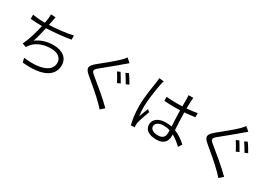

<svg xmlns="http://www.w3.org/2000/svg" viewBox="25 -1770 3949 2800"><g transform="rotate(30 2000.0 -369.5)"><path d="M114 -651 115 -581C172 -576 235 -572 301 -572H309C285 -459 244 -313 193 -212L259 -188C269 -206 278 -220 291 -235C358 -315 470 -355 590 -355C710 -355 773 -296 773 -219C773 -52 548 -10 315 -41L333 29C633 61 846 -15 846 -221C846 -336 756 -416 597 -416C490 -416 398 -390 310 -326C332 -385 357 -486 376 -574C504 -579 664 -595 783 -616L782 -685C660 -657 510 -642 389 -637L401 -700C405 -725 411 -755 418 -781L338 -785C339 -758 338 -735 334 -705L322 -635H300C240 -635 165 -643 114 -651Z M1636 -567 1588 -546C1614 -507 1652 -439 1673 -399L1723 -421C1702 -458 1661 -530 1636 -567ZM1752 -612 1704 -590C1731 -552 1768 -489 1792 -447L1841 -469C1819 -509 1778 -578 1752 -612ZM1686 -741 1619 -800C1608 -782 1584 -755 1566 -736C1498 -667 1344 -546 1268 -483C1180 -408 1168 -367 1262 -289C1356 -212 1508 -82 1580 -8C1604 16 1626 39 1646 61L1709 4C1602 -104 1428 -246 1334 -322C1267 -377 1268 -393 1330 -446C1405 -509 1551 -624 1620 -686C1636 -699 1666 -725 1686 -741Z M2250 -762 2171 -769C2171 -749 2169 -725 2165 -702C2153 -619 2119 -428 2119 -281C2119 -146 2137 -37 2156 35L2219 30C2218 20 2217 6 2216 -4C2215 -16 2217 -35 2220 -49C2230 -97 2268 -199 2291 -266L2254 -296C2237 -253 2211 -187 2195 -140C2187 -194 2184 -239 2184 -293C2184 -407 2213 -601 2234 -699C2237 -717 2244 -746 2250 -762ZM2681 -187 2682 -148C2682 -80 2656 -36 2568 -36C2493 -36 2441 -65 2441 -118C2441 -169 2496 -203 2574 -203C2612 -203 2647 -197 2681 -187ZM2745 -768H2664C2667 -751 2668 -725 2668 -707V-581L2569 -579C2510 -579 2457 -582 2400 -587L2401 -520C2459 -516 2510 -513 2567 -513L2668 -515C2669 -431 2675 -327 2679 -248C2648 -254 2615 -258 2580 -258C2450 -258 2378 -192 2378 -112C2378 -24 2449 29 2582 29C2715 29 2751 -52 2751 -129V-157C2805 -128 2856 -87 2908 -38L2947 -98C2894 -146 2829 -196 2748 -227C2744 -314 2737 -418 2736 -519C2797 -523 2856 -530 2912 -539V-608C2858 -597 2798 -590 2736 -585C2737 -632 2737 -681 2739 -709C2740 -728 2742 -748 2745 -768Z M3636 -567 3588 -546C3614 -507 3652 -439 3673 -399L3723 -421C3702 -458 3661 -530 3636 -567ZM3752 -612 3704 -590C3731 -552 3768 -489 3792 -447L3841 -469C3819 -509 3778 -578 3752 -612ZM3686 -741 3619 -800C3608 -782 3584 -755 3566 -736C3498 -667 3344 -546 3268 -483C3180 -408 3168 -367 3262 -289C3356 -212 3508 -82 3580 -8C3604 16 3626 39 3646 61L3709 4C3602 -104 3428 -246 3334 -322C3267 -377 3268 -393 3330 -446C3405 -509 3551 -624 3620 -686C3636 -699 3666 -725 3686 -741Z"/></g></svg>

Font: ChiuKong Gothic MN Normal
Style: Regular
Weight: 350
Designer: Ryoko NISHIZUKA 西塚涼子 (kana, bopomofo & ideographs); Paul D. Hunt (Latin, Greek & Cyrillic); Sandoll Communications 산돌커뮤니
Foundry: Adobe
Version: Version 1.300